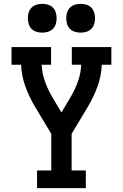

<svg xmlns="http://www.w3.org/2000/svg" viewBox="-20 -980 640 1000"><path d="M173 0V-92H247V-283L160 -428Q131 -477 111.5 -531.5Q92 -586 90 -643H40V-735H246V-643H197Q199 -598 214 -556Q229 -514 252 -475L300 -394L348 -475Q371 -514 386 -556Q401 -598 403 -643H354V-735H560V-643H510Q508 -586 488.5 -531.5Q469 -477 440 -428L353 -283V-92H427V0ZM400 -810Q385 -810 370 -814.5Q355 -819 344.5 -829.5Q334 -840 329.5 -855Q325 -870 325 -885Q325 -900 329.5 -915Q334 -930 344.5 -940.5Q355 -951 370 -955.5Q385 -960 400 -960Q415 -960 430 -955.5Q445 -951 455.5 -940.5Q466 -930 470.5 -915Q475 -900 475 -885Q475 -870 470.5 -855Q466 -840 455.5 -829.5Q445 -819 430 -814.5Q415 -810 400 -810ZM200 -810Q185 -810 170 -814.5Q155 -819 144.5 -829.5Q134 -840 129.5 -855Q125 -870 125 -885Q125 -900 129.5 -915Q134 -930 144.5 -940.5Q155 -951 170 -955.5Q185 -960 200 -960Q215 -960 230 -955.5Q245 -951 255.5 -940.5Q266 -930 270.5 -915Q275 -900 275 -885Q275 -870 270.5 -855Q266 -840 255.5 -829.5Q245 -819 230 -814.5Q215 -810 200 -810Z"/></svg>

Font: Iosevka Curly Slab SmBdEx
Style: Regular
Weight: 600
Width: 7
Monospace: yes
Designer: Belleve Invis
Foundry: Belleve Invis
Version: Version 11.1.0; ttfautohint (v1.8.3)